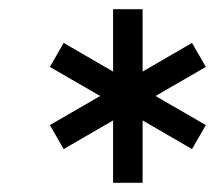

<svg xmlns="http://www.w3.org/2000/svg" viewBox="-20 -772 466 416"><path d="M225 -752H289V-617L396 -679L426 -627L317 -564L426 -501L396 -449L289 -511V-376H225V-511L118 -449L88 -501L197 -564L88 -627L118 -679L225 -617Z"/></svg>

Font: Lobster Two
Style: Bold Italic
Weight: 700
Designer: Pablo Impallari
Foundry: Pablo Impallari. www.impallari.com
Version: Version 2.000